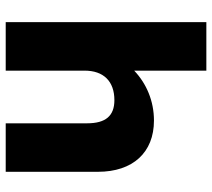

<svg xmlns="http://www.w3.org/2000/svg" viewBox="-56 -704 760 689"><g transform="rotate(90 324.5 -360.0)"><path d="M60 0H234V-283C234 -351 272 -390 340 -390C396 -390 423 -359 423 -292V0H597V-331C597 -456 528 -532 413 -532C343 -532 280 -505 234 -461V-720H60Z"/></g></svg>

Font: Fixel Display ExtraBold
Style: Regular
Weight: 800
Designer: AlfaBravo + MacPaw
Foundry: Kyrylo Tkachov, Marchela Mozhyna, Serhii Makarenko, Maria Weinstein, Zakhar Kryvoshyya
Version: Version 1.211